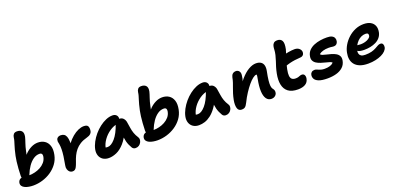

<svg xmlns="http://www.w3.org/2000/svg" viewBox="4 -1683 5368 2617"><g transform="rotate(-20 2688.0 -374.0)"><path d="M178 10Q146 10 114 4.5Q82 -1 56.5 -13Q31 -25 18 -44.5Q5 -64 10 -92Q17 -122 39 -136Q61 -150 94 -150Q111 -150 133 -145.5Q155 -141 178 -141Q214 -141 255.5 -151Q297 -161 335 -181.5Q373 -202 401 -234Q429 -266 438 -310Q441 -327 439 -340Q437 -353 428 -360.5Q419 -368 400 -368Q353 -368 311 -339Q269 -310 234 -259.5Q199 -209 173 -142Q165 -121 151 -109.5Q137 -98 117 -98Q92 -98 75.5 -118Q59 -138 59 -174Q60 -226 64 -278Q68 -330 73.5 -375.5Q79 -421 86 -452Q96 -500 105.5 -535Q115 -570 123.5 -597Q132 -624 139 -647.5Q146 -671 149 -696Q152 -723 167.5 -742Q183 -761 216 -761Q263 -761 285.5 -734.5Q308 -708 297 -653Q293 -636 286.5 -616Q280 -596 272 -572Q264 -548 256 -520.5Q248 -493 242 -462Q234 -422 227 -389.5Q220 -357 217 -314L188 -353Q212 -398 250.5 -436Q289 -474 336 -497Q383 -520 431 -520Q487 -520 528 -493.5Q569 -467 586.5 -414.5Q604 -362 588 -285Q574 -216 534 -161.5Q494 -107 436.5 -68.5Q379 -30 312 -10Q245 10 178 10Z M745 12Q722 12 704.5 -3Q687 -18 679 -44Q671 -70 678 -101Q691 -170 698.5 -225Q706 -280 706.5 -323.5Q707 -367 701 -400Q694 -426 693.5 -438.5Q693 -451 696 -465Q700 -484 717 -495.5Q734 -507 756 -507Q786 -507 806 -495Q826 -483 837 -455Q848 -427 849.5 -379Q851 -331 844 -259L777 -237Q808 -304 847.5 -356Q887 -408 930 -443.5Q973 -479 1016 -497.5Q1059 -516 1096 -516Q1146 -516 1158 -488.5Q1170 -461 1162 -419Q1158 -399 1141 -382.5Q1124 -366 1090 -357Q1026 -340 983.5 -313.5Q941 -287 912.5 -252.5Q884 -218 864.5 -177.5Q845 -137 830 -90Q816 -50 804.5 -28Q793 -6 779.5 3Q766 12 745 12Z M1274 10Q1223 10 1188.5 -13.5Q1154 -37 1140.5 -76.5Q1127 -116 1136 -163Q1146 -214 1173.5 -265.5Q1201 -317 1239.5 -362.5Q1278 -408 1324.5 -443.5Q1371 -479 1419.5 -499.5Q1468 -520 1515 -520Q1552 -520 1573 -496Q1594 -472 1585 -428Q1582 -412 1571 -403Q1560 -394 1546 -391Q1480 -380 1423.5 -341Q1367 -302 1328 -247.5Q1289 -193 1277 -134Q1274 -117 1273.5 -102.5Q1273 -88 1277 -66L1229 -168Q1250 -150 1267 -143.5Q1284 -137 1309 -137Q1360 -137 1417 -202.5Q1474 -268 1517 -393Q1526 -417 1547 -430.5Q1568 -444 1590 -444Q1626 -444 1647 -419Q1668 -394 1672 -363Q1680 -315 1686 -275Q1692 -235 1705 -197.5Q1718 -160 1744 -120Q1755 -105 1754.5 -84Q1754 -63 1743 -42Q1732 -21 1711.5 -7Q1691 7 1662 7Q1645 7 1632.5 -0.5Q1620 -8 1613 -20Q1598 -45 1587 -70Q1576 -95 1568.5 -123.5Q1561 -152 1556 -189Q1551 -226 1548 -274L1602 -278Q1557 -166 1501 -103.5Q1445 -41 1386.5 -15.5Q1328 10 1274 10Z M1981 10Q1949 10 1917 4.5Q1885 -1 1859.5 -13Q1834 -25 1821 -44.5Q1808 -64 1813 -92Q1820 -122 1842 -136Q1864 -150 1897 -150Q1914 -150 1936 -145.5Q1958 -141 1981 -141Q2017 -141 2058.5 -151Q2100 -161 2138 -181.5Q2176 -202 2204 -234Q2232 -266 2241 -310Q2244 -327 2242 -340Q2240 -353 2231 -360.5Q2222 -368 2203 -368Q2156 -368 2114 -339Q2072 -310 2037 -259.5Q2002 -209 1976 -142Q1968 -121 1954 -109.5Q1940 -98 1920 -98Q1895 -98 1878.5 -118Q1862 -138 1862 -174Q1863 -226 1867 -278Q1871 -330 1876.5 -375.5Q1882 -421 1889 -452Q1899 -500 1908.5 -535Q1918 -570 1926.5 -597Q1935 -624 1942 -647.5Q1949 -671 1952 -696Q1955 -723 1970.5 -742Q1986 -761 2019 -761Q2066 -761 2088.5 -734.5Q2111 -708 2100 -653Q2096 -636 2089.5 -616Q2083 -596 2075 -572Q2067 -548 2059 -520.5Q2051 -493 2045 -462Q2037 -422 2030 -389.5Q2023 -357 2020 -314L1991 -353Q2015 -398 2053.5 -436Q2092 -474 2139 -497Q2186 -520 2234 -520Q2290 -520 2331 -493.5Q2372 -467 2389.5 -414.5Q2407 -362 2391 -285Q2377 -216 2337 -161.5Q2297 -107 2239.5 -68.5Q2182 -30 2115 -10Q2048 10 1981 10Z M2582 10Q2531 10 2496.5 -13.5Q2462 -37 2448.5 -76.5Q2435 -116 2444 -163Q2454 -214 2481.5 -265.5Q2509 -317 2547.5 -362.5Q2586 -408 2632.5 -443.5Q2679 -479 2727.5 -499.5Q2776 -520 2823 -520Q2860 -520 2881 -496Q2902 -472 2893 -428Q2890 -412 2879 -403Q2868 -394 2854 -391Q2788 -380 2731.5 -341Q2675 -302 2636 -247.5Q2597 -193 2585 -134Q2582 -117 2581.5 -102.5Q2581 -88 2585 -66L2537 -168Q2558 -150 2575 -143.5Q2592 -137 2617 -137Q2668 -137 2725 -202.5Q2782 -268 2825 -393Q2834 -417 2855 -430.5Q2876 -444 2898 -444Q2934 -444 2955 -419Q2976 -394 2980 -363Q2988 -315 2994 -275Q3000 -235 3013 -197.5Q3026 -160 3052 -120Q3063 -105 3062.5 -84Q3062 -63 3051 -42Q3040 -21 3019.5 -7Q2999 7 2970 7Q2953 7 2940.5 -0.5Q2928 -8 2921 -20Q2906 -45 2895 -70Q2884 -95 2876.5 -123.5Q2869 -152 2864 -189Q2859 -226 2856 -274L2910 -278Q2877 -194 2836.5 -138.5Q2796 -83 2752.5 -50Q2709 -17 2666 -3.5Q2623 10 2582 10Z M3631 10Q3586 10 3559.5 -27.5Q3533 -65 3529.5 -135.5Q3526 -206 3546 -308Q3551 -332 3553 -348.5Q3555 -365 3553.5 -376Q3552 -387 3546.5 -395.5Q3541 -404 3531 -411Q3556 -411 3572.5 -402.5Q3589 -394 3595 -377.5Q3601 -361 3593 -333Q3581 -355 3570.5 -363Q3560 -371 3546 -371Q3527 -371 3496 -347.5Q3465 -324 3429.5 -281.5Q3394 -239 3357 -182.5Q3320 -126 3288 -60Q3268 -19 3249.5 -5Q3231 9 3202 9Q3154 9 3141 -36Q3128 -81 3141 -151Q3151 -202 3163 -239.5Q3175 -277 3187 -309.5Q3199 -342 3210.5 -375Q3222 -408 3230 -451Q3237 -481 3255.5 -496.5Q3274 -512 3304 -512Q3332 -512 3350 -487.5Q3368 -463 3358 -415Q3355 -387 3347.5 -364.5Q3340 -342 3329 -317Q3318 -292 3306 -256Q3294 -220 3281 -165L3253 -208Q3308 -312 3367.5 -381Q3427 -450 3485.5 -484Q3544 -518 3593 -518Q3639 -518 3666 -499.5Q3693 -481 3701 -446.5Q3709 -412 3699 -364Q3684 -292 3678.5 -241.5Q3673 -191 3676.5 -160Q3680 -129 3695 -112Q3706 -98 3710.5 -83.5Q3715 -69 3711 -47Q3705 -22 3683.5 -6Q3662 10 3631 10Z M4016 13Q3926 13 3876 -25Q3826 -63 3812 -131.5Q3798 -200 3816 -290Q3826 -340 3838 -379Q3850 -418 3862.5 -454.5Q3875 -491 3885 -533Q3895 -578 3895.5 -605.5Q3896 -633 3902 -659Q3908 -684 3925 -699Q3942 -714 3976 -714Q4024 -714 4043.5 -678.5Q4063 -643 4045 -558Q4037 -529 4027.5 -500Q4018 -471 4007.5 -440.5Q3997 -410 3987 -374.5Q3977 -339 3969 -296Q3957 -237 3961 -203Q3965 -169 3984 -154Q4003 -139 4035 -139Q4059 -139 4074.5 -144Q4090 -149 4102.5 -154Q4115 -159 4129 -159Q4157 -159 4168 -137Q4179 -115 4173 -86Q4164 -36 4123 -11.5Q4082 13 4016 13ZM3960 -339Q3915 -322 3896 -340.5Q3877 -359 3884 -394Q3890 -423 3905.5 -446.5Q3921 -470 3969 -486Q4013 -501 4063.5 -510Q4114 -519 4156 -519Q4201 -519 4227.5 -492Q4254 -465 4247 -430Q4244 -412 4231 -400Q4218 -388 4199 -386Q4149 -383 4109.5 -377.5Q4070 -372 4034.5 -363Q3999 -354 3960 -339Z M4447 10Q4365 10 4320.5 -7.5Q4276 -25 4261 -53Q4246 -81 4252 -112Q4256 -134 4272.5 -147.5Q4289 -161 4315 -161Q4329 -161 4342 -156Q4355 -151 4369.5 -144.5Q4384 -138 4404 -132.5Q4424 -127 4454 -127Q4500 -127 4532 -138Q4564 -149 4582 -169Q4574 -181 4549.5 -188.5Q4525 -196 4492.5 -204Q4460 -212 4427 -222.5Q4394 -233 4367 -250Q4340 -267 4327 -293.5Q4314 -320 4322 -359Q4331 -406 4361.5 -437.5Q4392 -469 4435.5 -487Q4479 -505 4528.5 -512.5Q4578 -520 4625 -519Q4670 -519 4695.5 -506Q4721 -493 4730 -471Q4739 -449 4734 -423Q4729 -399 4713.5 -385.5Q4698 -372 4676 -372Q4662 -372 4652 -373.5Q4642 -375 4631 -376.5Q4620 -378 4600 -378Q4553 -378 4517.5 -367.5Q4482 -357 4459 -338Q4464 -324 4487 -316Q4510 -308 4542.5 -301Q4575 -294 4608.5 -284Q4642 -274 4670 -258Q4698 -242 4712.5 -215.5Q4727 -189 4719 -148Q4708 -92 4669.5 -57Q4631 -22 4573.5 -6Q4516 10 4447 10Z M5036 10Q4964 10 4916.5 -9Q4869 -28 4842.5 -61Q4816 -94 4809 -137Q4802 -180 4812 -228Q4822 -282 4852.5 -333.5Q4883 -385 4929 -427Q4975 -469 5032.5 -494Q5090 -519 5156 -519Q5215 -519 5254 -498Q5293 -477 5310 -437.5Q5327 -398 5316 -342Q5307 -300 5281.5 -269.5Q5256 -239 5218.5 -220.5Q5181 -202 5137.5 -193.5Q5094 -185 5049 -185Q4980 -185 4952.5 -205.5Q4925 -226 4929 -250Q4932 -264 4940.5 -271.5Q4949 -279 4964 -279Q4974 -279 4989 -276Q5004 -273 5030 -273Q5062 -273 5094 -282Q5126 -291 5148.5 -307Q5171 -323 5175 -343Q5179 -364 5170 -374.5Q5161 -385 5135 -385Q5104 -385 5074 -371.5Q5044 -358 5019.5 -333Q4995 -308 4977.5 -275.5Q4960 -243 4952 -206Q4948 -183 4954 -162Q4960 -141 4980 -129Q5000 -117 5038 -117Q5094 -117 5132 -127.5Q5170 -138 5195.5 -152.5Q5221 -167 5241 -178Q5261 -189 5278 -189Q5307 -189 5316 -168Q5325 -147 5320 -122Q5314 -96 5291 -72Q5268 -48 5230 -30Q5192 -12 5142.5 -1Q5093 10 5036 10Z"/></g></svg>

Font: Shantell Sans
Style: Bold Italic
Weight: 700
Italic angle: -11°
Designer: Stephen Nixon, Anya Danilova, Shantell Martin
Foundry: Arrow Type
Version: Version 1.011;[c5ecc13dd]